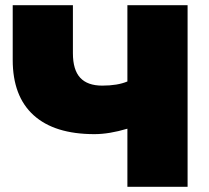

<svg xmlns="http://www.w3.org/2000/svg" viewBox="-20 -720 805 740"><path d="M703 -700H471V-406C445.7 -395.3 413.3 -390 374 -390C336 -390 307.7 -400.2 289 -420.5C270.3 -440.8 261 -472.3 261 -515V-700H29V-489C29 -395.7 55.8 -324.7 109.5 -276C163.2 -227.3 241.3 -203 344 -203C382 -203 424.3 -210 471 -224V0H703Z"/></svg>

Font: Montserrat Custom Black
Style: Regular
Weight: 900
Designer: Julieta Ulanovsky
Foundry: Julieta Ulanovsky
Version: Version 7.200